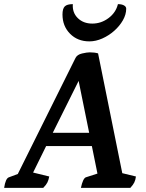

<svg xmlns="http://www.w3.org/2000/svg" viewBox="-52 -908 706 928"><path d="M-32 0Q-25 -46 -9 -51L34 -67L313 -628Q321 -644 344.5 -649.5Q368 -655 382 -655Q405 -655 422 -650L539 -71L605 -55Q603 -38 597 -26Q591 -14 578 0H339Q349 -46 363 -51L419 -69L392 -202H171L108 -74L186 -55Q183 -38 177 -26Q171 -14 157 0ZM203 -266H379L328 -517ZM380 -708Q323 -708 286.5 -745Q250 -782 250 -838Q250 -866 261 -877Q272 -888 300 -888Q297 -847 324 -820.5Q351 -794 394 -794Q437 -794 472.5 -820.5Q508 -847 518 -888Q536 -888 547 -882Q558 -876 558 -866Q558 -838 542 -810Q526 -782 500 -759Q474 -736 442.5 -722Q411 -708 380 -708Z"/></svg>

Font: Petrona
Style: Bold Italic
Weight: 700
Italic angle: -9°
Designer: Ringo R. Seeber
Foundry: Ringo R. Seeber
Version: Version 2.001; ttfautohint (v1.8.3)